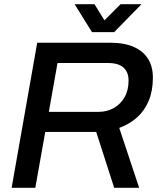

<svg xmlns="http://www.w3.org/2000/svg" viewBox="-20 -888 762 908"><path d="M35 0 156 -686H500Q569 -686 614 -665.5Q659 -645 681 -608.5Q703 -572 703 -521Q703 -459 683.5 -412Q664 -365 628.5 -333Q593 -301 544 -283L638 0H520L435 -264H194L147 0ZM211 -359H446Q486 -359 518 -377Q550 -395 569 -428Q588 -461 588 -507Q588 -547 564 -568.5Q540 -590 491 -590H252ZM649 -868 520 -736H415L333 -868H427L493 -761L444 -762L550 -868Z"/></svg>

Font: Archivo SemiBold Medium
Style: Italic
Weight: 500
Italic angle: -10°
Version: Version 2.001